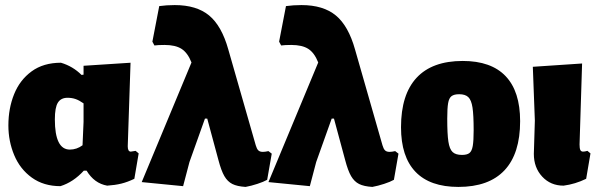

<svg xmlns="http://www.w3.org/2000/svg" viewBox="-20 -724 2364 756"><path d="M526 -120 509 -20Q482 -7 457.5 -1Q433 5 402 7Q351 -2 321 -52H310Q269 -7 218 9Q152 9 105.5 -24.5Q59 -58 36 -113Q13 -168 13 -230Q13 -297 35.5 -353Q58 -409 104.5 -443Q151 -477 220 -477Q267 -463 301 -429L309 -430V-465L494 -477L483 -148Q483 -127 495 -127L514 -130ZM255 -135Q282 -135 305 -152L309 -244V-317Q292 -329 277.5 -334Q263 -339 246 -339Q220 -339 208 -320Q196 -301 196 -254Q196 -135 255 -135Z M1050 -119 1032 -16Q1018 -8 993.5 0Q969 8 947 12Q914 10 895 0.5Q876 -9 863.5 -30.5Q851 -52 840 -94L796 -257H787L726 -86L701 9L538 -7L734 -478Q719 -516 695 -531.5Q671 -547 628 -547Q603 -547 588 -545L580 -560L607 -700Q636 -704 668 -704Q754 -704 803.5 -663Q853 -622 879 -529L987 -152Q991 -138 997 -132Q1003 -126 1015 -126Q1024 -126 1037 -129Z M1549 -119 1531 -16Q1517 -8 1492.5 0Q1468 8 1446 12Q1413 10 1394 0.5Q1375 -9 1362.5 -30.5Q1350 -52 1339 -94L1295 -257H1286L1225 -86L1200 9L1037 -7L1233 -478Q1218 -516 1194 -531.5Q1170 -547 1127 -547Q1102 -547 1087 -545L1079 -560L1106 -700Q1135 -704 1167 -704Q1253 -704 1302.5 -663Q1352 -622 1378 -529L1486 -152Q1490 -138 1496 -132Q1502 -126 1514 -126Q1523 -126 1536 -129Z M2028 -247Q2028 -119 1966.5 -53.5Q1905 12 1785 12Q1673 12 1616 -47.5Q1559 -107 1559 -223Q1559 -352 1620.5 -418Q1682 -484 1802 -484Q1914 -484 1971 -424Q2028 -364 2028 -247ZM1741 -257Q1741 -196 1745.5 -166.5Q1750 -137 1762 -125.5Q1774 -114 1799 -114Q1819 -114 1828.5 -121.5Q1838 -129 1841.5 -149.5Q1845 -170 1845 -211Q1845 -271 1840.5 -300.5Q1836 -330 1824 -341.5Q1812 -353 1788 -353Q1768 -353 1758 -345.5Q1748 -338 1744.5 -318Q1741 -298 1741 -257Z M2082 -118 2086 -249 2078 -461 2272 -474 2262 -155Q2262 -140 2265 -133.5Q2268 -127 2276 -127Q2283 -127 2293 -130L2305 -120L2288 -20Q2245 1 2199 7Q2148 7 2115 -28.5Q2082 -64 2082 -118Z"/></svg>

Font: Luna Sans Black
Style: Regular
Weight: 900
Designer: Juan Pablo del Peral
Foundry: Huerta Tipografica
Version: Version 2.001; ttfautohint (v1.5)